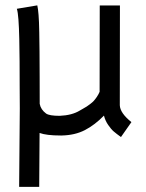

<svg xmlns="http://www.w3.org/2000/svg" viewBox="-20 -519 558 734"><path d="M442.4 4.9Q424.8 -7.8 414.8 -16.4Q404.8 -24.9 393.6 -41.3Q382.3 -57.6 377.4 -77.1Q342.8 -41.5 304.7 -21.7Q266.6 -2 215.8 -1H211.4Q157.7 -1 131.3 -10.7L129.9 195.3H53.2L55.7 -104.5Q55.2 -133.8 55.2 -189Q55.2 -244.1 54.9 -284.7Q54.7 -325.2 53.7 -369.9Q52.7 -414.6 50.5 -444.1Q48.3 -473.6 44.4 -485.4L122.6 -498.5Q125.5 -485.8 127.4 -461.7Q129.4 -437.5 130.1 -395.8Q130.9 -354 131.1 -321.3Q131.3 -288.6 131.6 -223.4Q131.8 -158.2 131.8 -122.1Q135.7 -100.1 156.2 -85Q168.5 -76.2 208 -76.2Q255.4 -78.1 285.6 -96.7Q287.1 -97.7 297.4 -103.5Q307.6 -109.4 311.5 -111.8Q315.4 -114.3 324.5 -121.1Q333.5 -127.9 338.6 -133.5Q343.8 -139.2 350.1 -148.4Q356.4 -157.7 360.8 -168L361.3 -498H438.5L438 -116.7Q439 -86.9 482.4 -52.2Z"/></svg>

Font: Fantasque Sans Mono
Style: Regular
Weight: 400
Monospace: yes
Designer: Jany Belluz
Version: Version 1.8.0 ; ttfautohint (v1.8.2)